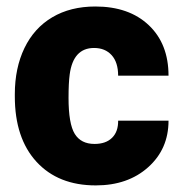

<svg xmlns="http://www.w3.org/2000/svg" viewBox="-20 -558 560 588"><path d="M269.5 -117.2Q304.2 -117.2 323.2 -136Q342.3 -154.8 341.8 -188.5H496.1Q496.1 -101.6 433.8 -45.9Q371.6 9.8 273.4 9.8Q158.2 9.8 91.8 -62.5Q25.4 -134.8 25.4 -262.7V-269.5Q25.4 -349.6 54.9 -410.9Q84.5 -472.2 140.1 -505.1Q195.8 -538.1 272 -538.1Q375 -538.1 435.5 -481Q496.1 -423.8 496.1 -326.2H341.8Q341.8 -367.2 321.8 -389.2Q301.8 -411.1 268.1 -411.1Q204.1 -411.1 193.4 -329.6Q189.9 -303.7 189.9 -258.3Q189.9 -178.7 209 -147.9Q228 -117.2 269.5 -117.2Z"/></svg>

Font: Vazir Black FD
Style: Black-FD
Weight: 900
Designer: Saber Rastikerdar
Foundry: Saber Rastikerdar
Version: Version 30.0.0